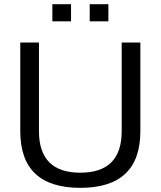

<svg xmlns="http://www.w3.org/2000/svg" viewBox="-20 -904 777 929"><path d="M78.1 -269.5V-698.2H168.5V-269.5Q168.5 -68.4 368.7 -68.4Q568.8 -68.4 568.8 -269.5V-698.2H659.2V-269.5Q659.2 4.9 368.7 4.9Q78.1 4.9 78.1 -269.5ZM504.4 -883.8V-800.8H414.1V-883.8ZM323.7 -883.8V-800.8H233.4V-883.8Z"/></svg>

Font: Voltera
Style: Regular
Weight: 400
Designer: Bernd Montag
Version: Version 1.301